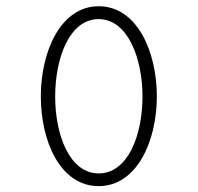

<svg xmlns="http://www.w3.org/2000/svg" viewBox="-20 -600 645 627"><path d="M302.2 -579.6C178.2 -579.6 113.3 -432.1 113.3 -285.2C113.3 -138.7 176.8 7.8 302.2 7.8C426.8 7.8 492.2 -138.7 492.2 -285.2C492.2 -432.1 427.2 -579.6 302.2 -579.6ZM302.2 -33.7C207.5 -33.7 160.2 -158.7 160.2 -284.7C160.2 -411.1 207 -537.6 302.2 -537.6C396.5 -537.6 445.3 -411.1 445.3 -284.7C445.3 -158.7 397.9 -33.7 302.2 -33.7Z"/></svg>

Font: Cutive Mono
Style: Regular
Weight: 400
Monospace: yes
Designer: Vernon Adams
Foundry: Vernon Adams
Version: Version 1.002